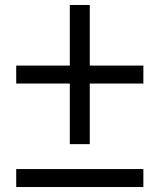

<svg xmlns="http://www.w3.org/2000/svg" viewBox="-20 -750 640 770"><path d="M260 -172V-415H45V-487H260V-730H340V-487H555V-415H340V-172ZM45 0V-72H555V0Z"/></svg>

Font: M PLUS Code Latin 60
Style: Regular
Weight: 400
Width: 7
Monospace: yes
Designer: Coji Morishita
Foundry: UNDERFOREST DESIGN
Version: Version 1.005; ttfautohint (v1.8.3)